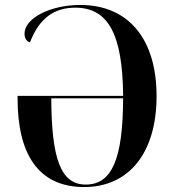

<svg xmlns="http://www.w3.org/2000/svg" viewBox="-20 -745 705 775"><path d="M320 10C499 10 612 -126 612 -357C612 -587 499 -725 304 -725C184 -725 79 -672 79 -609C79 -591 87 -578 101 -574C140 -676 203 -714 284 -714C415 -714 475 -610 477 -358H51V-347C51 -128 131 10 320 10ZM326 0C224 0 188 -107 187 -348H477C476 -103 432 0 326 0Z"/></svg>

Font: Noto Serif Display SemiCondensed SemiBold
Style: Regular
Weight: 600
Width: 4
Designer: Monotype Design Team
Foundry: Monotype Imaging Inc.
Version: Version 2.009